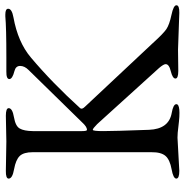

<svg xmlns="http://www.w3.org/2000/svg" viewBox="-6 -689 700 728"><g transform="rotate(-90 344.0 -325.0)"><path d="M297.9 -642.1Q297.9 -627.9 263.7 -622.1Q229.5 -616.2 220.7 -600.1Q211.4 -584 210.9 -550.8V-363.8Q210.9 -344.7 215.8 -345.2Q227.1 -345.2 243.2 -362.8L442.9 -566.9Q458 -582 458 -598.6Q458 -615.2 439 -620.1Q408.2 -627.9 408.2 -639.6Q408.2 -651.4 437 -650.9H491.2Q603 -650.9 646 -654.8H652.8Q674.8 -654.8 674.8 -644Q674.8 -629.9 642.1 -624Q547.9 -606.9 490.2 -558.1Q394 -477.1 297.9 -371.1Q292 -364.3 303.2 -353L544.9 -95.2Q580.1 -56.2 597.2 -44.4Q614.3 -32.7 651.4 -24.9Q688.5 -17.1 688 -5.9Q688 5.4 659.2 4.9L520 0L439 1Q410.2 1 410.2 -9.8Q410.2 -20.5 437.5 -27.3Q464.8 -33.7 464.8 -46.9Q464.8 -54.7 450.2 -71.8L237.8 -306.2Q220.7 -323.2 215.8 -323.2Q210.9 -323.2 210.9 -283.2Q210.9 -243.2 215.8 -109.9Q218.8 -34.7 279.8 -23.9Q313 -18.1 313 -6.3Q313 12.2 229 1.5Q203.1 -2 186 -2L60.1 4.9Q31.2 4.9 30.8 -6.3Q30.8 -18.1 66.4 -24.4Q102.1 -30.8 116.7 -47.4Q131.3 -64 130.9 -101.1V-550.8Q130.9 -585 116.7 -600.1Q102.1 -615.2 66.4 -621.6Q30.8 -627.9 30.8 -642.1Q30.8 -653.3 60.1 -652.8L171.9 -650.9L269 -652.8Q297.9 -652.8 297.9 -642.1Z"/></g></svg>

Font: EBGaramond
Style: Regular
Weight: 400
Version: Version 000.012g